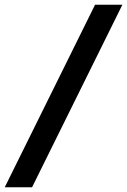

<svg xmlns="http://www.w3.org/2000/svg" viewBox="-42 -745 535 808"><path d="M358 -725H473L93 43H-22Z"/></svg>

Font: Sarabun SemiBold
Style: Regular
Weight: 600
Designer: Suppakit Chalermlarp | Katatrad Co.,Ltd.
Foundry: Cadson Demak Co.,Ltd.
Version: Version 1.000; ttfautohint (v1.6)